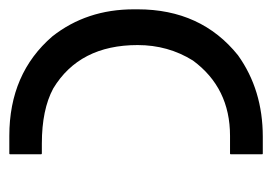

<svg xmlns="http://www.w3.org/2000/svg" viewBox="-106 -478 584 412"><g transform="rotate(90 186.0 -272.0)"><path d="M273.4 -543.9H309.6Q311 -543.9 311 -542.5V-475.1Q311 -473.6 309.6 -473.6H271.5Q168.5 -473.6 109.9 -394Q76.7 -340.8 76.7 -275.4Q76.7 -150.4 169.9 -94.2Q215.3 -69.8 288.1 -69.8H309.6Q311 -69.3 311 -68.4V-1.5Q311 0 309.6 0H271.5Q137.7 0 58.1 -92.3Q0 -166 0 -267.1V-275.4Q0 -411.6 98.6 -490.7Q172.9 -543.9 273.4 -543.9Z"/></g></svg>

Font: Gasq
Style: Regular
Weight: 400
Designer: Husham Jawad
Version: Version 1.00;December 29, 2020;FontCreator 13.0.0.2683 32-bi